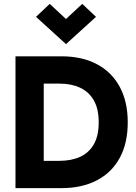

<svg xmlns="http://www.w3.org/2000/svg" viewBox="-20 -972 701 992"><path d="M60 0V-681H298Q404 -681 480.5 -640.5Q557 -600 598.5 -523.5Q640 -447 640 -340Q640 -232 598.5 -156Q557 -80 480 -40Q403 0 297 0ZM206 -86 148 -141H287Q348 -141 393.5 -161.5Q439 -182 464.5 -226Q490 -270 490 -340Q490 -409 465 -453Q440 -497 394.5 -518.5Q349 -540 288 -540H141L206 -583ZM321 -744 166 -885 237 -952 353 -844H289L405 -952L476 -885Z"/></svg>

Font: Gabarito
Style: Bold
Weight: 700
Designer: Leandro Assis / Alvaro Franca / Felipe Casaprima
Foundry: Naipe Foundry
Version: Version 1.000